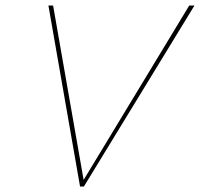

<svg xmlns="http://www.w3.org/2000/svg" viewBox="-20 -678 727 698"><path d="M668 -658H687L285 0H271L156 -658H173L284 -24Z"/></svg>

Font: EauTestText Thin
Style: Italic
Weight: 250
Italic angle: -12°
Designer: Christian Thalmann (Catharsis Fonts)
Version: Version 0.001;PS 000.001;hotconv 1.0.88;makeotf.lib2.5.64775